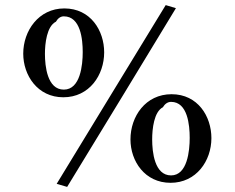

<svg xmlns="http://www.w3.org/2000/svg" viewBox="-20 -703 919 752"><path d="M669 -671 629 -683C486 -450 344 -215 202 17L243 29C385 -203 527 -437 669 -671ZM232 -670C131 -670 71 -582 71 -493C71 -408 127 -322 228 -322C330 -322 388 -409 388 -498C388 -583 335 -670 232 -670ZM230 -639C296 -639 304 -548 304 -499C304 -449 295 -352 230 -352C165 -352 156 -444 156 -492C156 -532 163 -600 199 -618C206 -630 216 -639 230 -639ZM652 -334C550 -334 491 -247 491 -157C491 -72 547 13 648 13C749 13 808 -73 808 -162C808 -247 755 -334 652 -334ZM650 -304C715 -304 723 -213 723 -163C723 -113 714 -16 650 -16C585 -16 576 -108 576 -157C576 -198 583 -265 618 -283C625 -295 636 -304 650 -304Z"/></svg>

Font: Sibila
Style: Regular
Weight: 400
Designer: Stefan Peev
Foundry: Context Ltd
Version: Version 1.000